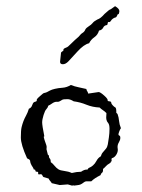

<svg xmlns="http://www.w3.org/2000/svg" viewBox="-20 -792 450 607"><path d="M325.2 -471.7Q332 -471.7 332 -465.8Q332 -463.9 336.4 -459Q340.8 -454.1 344.2 -452.6Q347.7 -451.2 347.7 -438.5V-435.5L351.6 -431.6Q355.5 -420.9 356.4 -409.7Q357.4 -398.4 362.3 -386.7Q360.4 -384.8 357.4 -377.4Q354.5 -370.1 354.5 -367.2Q354.5 -364.3 357.4 -363.3Q360.4 -362.3 360.4 -356Q360.4 -349.6 356 -342.3Q351.6 -335 351.6 -327.1L352.5 -318.4Q352.5 -310.5 347.2 -302.2Q341.8 -293.9 334 -292Q332 -290 332.5 -288.6Q333 -287.1 333 -284.2Q333 -281.2 330.1 -280.3V-279.3Q330.1 -277.3 324.7 -274.4Q319.3 -271.5 314.9 -266.6Q310.5 -261.7 305.7 -257.8V-253.9Q305.7 -248 302.2 -245.6Q298.8 -243.2 297.9 -238.3Q278.3 -228.5 268.6 -218.8H252.9Q249 -218.8 244.1 -214.8Q239.3 -210.9 234.9 -209Q230.5 -207 224.1 -206.5Q217.8 -206.1 212.9 -205.1L210.9 -207Q210.9 -205.1 208 -205.1L194.3 -209L168.9 -207L143.6 -212.9Q141.6 -216.8 138.7 -219.7Q135.7 -222.7 133.8 -227.5L117.2 -232.4Q115.2 -234.4 113.8 -237.8Q112.3 -241.2 108.9 -241.2Q105.5 -241.2 102.5 -240.2Q99.6 -243.2 100.6 -246.1Q101.6 -249 96.7 -249Q91.8 -249 91.8 -252.9Q91.8 -256.8 86.9 -255.9Q85.9 -259.8 84 -262.7Q75.2 -275.4 75.2 -284.2Q73.2 -288.1 70.3 -289.1Q67.4 -290 65.4 -292Q45.9 -335 45.9 -357.4Q45.9 -379.9 48.3 -390.1Q50.8 -400.4 54.2 -409.2Q57.6 -418 62.5 -426.8Q67.4 -435.5 71.3 -448.2Q79.1 -451.2 81.5 -459Q84 -466.8 87.4 -468.8Q90.8 -470.7 92.3 -470.7Q93.8 -470.7 95.2 -472.2Q96.7 -473.6 96.2 -475.1Q95.7 -476.6 97.2 -479Q98.6 -481.4 106 -487.8Q113.3 -494.1 115.7 -496.1Q118.2 -498 121.6 -498.5Q125 -499 128.9 -501Q132.8 -502.9 138.2 -505.9Q143.6 -508.8 153.8 -511.2Q164.1 -513.7 177.7 -514.6Q191.4 -515.6 204.1 -523.4Q215.8 -518.6 228.5 -516.1Q241.2 -513.7 252.9 -510.7Q253.9 -505.9 255.9 -503.4Q257.8 -501 258.8 -496.1L292 -501Q296.9 -501 309.6 -489.7Q322.3 -478.5 320.3 -473.6Q322.3 -471.7 325.2 -471.7ZM236.3 -249Q247.1 -256.8 256.8 -255.9Q258.8 -260.7 263.2 -262.2Q267.6 -263.7 273.9 -269Q280.3 -274.4 285.2 -283.7Q290 -293 298.8 -297.9Q300.8 -305.7 305.7 -311Q310.5 -316.4 314.9 -321.8Q319.3 -327.1 320.8 -335.4Q322.3 -343.8 324.2 -357.4Q326.2 -371.1 326.2 -384.8Q326.2 -398.4 321.8 -403.3Q317.4 -408.2 316.4 -414.1Q315.4 -419.9 315.9 -423.3Q316.4 -426.8 316.4 -431.6V-434.6Q310.5 -440.4 305.2 -443.8Q299.8 -447.3 294.9 -452.1Q272.5 -453.1 253.4 -460.9Q234.4 -468.8 212.9 -471.7Q202.1 -478.5 193.4 -478.5Q184.6 -478.5 181.6 -478Q178.7 -477.5 176.8 -476.6Q174.8 -475.6 172.9 -474.1Q170.9 -472.7 167.5 -471.2Q164.1 -469.7 160.6 -470.2Q157.2 -470.7 152.8 -469.2Q148.4 -467.8 143.1 -463.9Q137.7 -460 132.8 -458Q130.9 -451.2 126.5 -446.8Q122.1 -442.4 117.7 -428.2Q113.3 -414.1 113.3 -404.8Q113.3 -395.5 120.1 -361.3L118.2 -359.4Q120.1 -350.6 122.6 -344.2Q125 -337.9 126.5 -333Q127.9 -328.1 127.4 -325.7Q127 -323.2 127 -320.3L130.9 -304.7V-303.7L134.8 -299.8V-295.9Q134.8 -293.9 137.7 -290.5Q140.6 -287.1 140.6 -279.3Q146.5 -275.4 152.3 -268.1Q158.2 -260.7 164.6 -256.8Q170.9 -252.9 183.6 -251.5Q196.3 -250 207 -245.1Q222.7 -249 236.3 -249ZM343.8 -772.5Q357.4 -764.6 357.4 -756.8Q357.4 -753.9 355.5 -748L351.6 -746.1Q348.6 -737.3 345.2 -736.8Q341.8 -736.3 337.4 -733.4Q333 -730.5 330.1 -725.6Q327.1 -720.7 322.3 -722.7Q320.3 -720.7 320.3 -717.8Q320.3 -714.8 318.4 -712.9Q309.6 -711.9 306.2 -704.6Q302.7 -697.3 293 -695.3Q289.1 -681.6 278.3 -674.3Q267.6 -667 261.7 -655.3Q245.1 -651.4 225.1 -629.4Q205.1 -607.4 196.3 -598.1Q187.5 -588.9 178.7 -588.9Q169.9 -588.9 169.9 -596.7L172.9 -625Q172.9 -627 176.3 -628.9Q179.7 -630.9 180.7 -632.8V-636.7Q183.6 -639.6 188 -641.1Q192.4 -642.6 195.3 -645Q198.2 -647.5 204.1 -653.3Q216.8 -666 228.5 -675.8L236.3 -684.6Q238.3 -686.5 240.2 -687.5Q247.1 -691.4 250 -699.2Q252.9 -704.1 260.7 -709Q268.6 -713.9 272 -718.3Q275.4 -722.7 279.8 -725.6Q284.2 -728.5 288.1 -730.5Q297.9 -733.4 310.5 -748Q326.2 -762.7 330.1 -762.7Z"/></svg>

Font: Mountains of Christmas
Style: Regular
Weight: 400
Designer: Crystal Kluge
Foundry: Font Diner, Inc DBA Tart Workshop
Version: Version 1.003